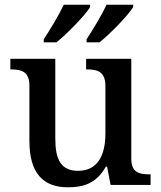

<svg xmlns="http://www.w3.org/2000/svg" viewBox="-20 -786 684 816"><path d="M348 -619V-606H403C448 -642 525 -721 546 -756V-766H433C412 -721 376 -662 348 -619ZM166 -619V-606H220C265 -642 342 -721 363 -756V-766H251C230 -721 194 -662 166 -619ZM269 10C333 10 389 -5 430 -78H435L450 0H620V-45H616C573 -45 538 -52 538 -111V-536H346V-491H349C392 -491 428 -483 428 -421V-219C428 -123 393 -60 312 -60C237 -60 215 -111 215 -198V-536H24V-491H27C72 -491 105 -481 105 -422V-187C105 -50 163 10 269 10Z"/></svg>

Font: Noto Serif Medium
Style: Regular
Weight: 500
Designer: Monotype Design Team
Foundry: Monotype Imaging Inc.
Version: Version 2.013